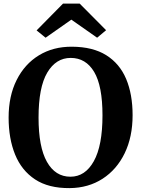

<svg xmlns="http://www.w3.org/2000/svg" viewBox="-20 -1004 762 1036"><path d="M356 11Q242 12 169.2 -36Q96.5 -84 61.5 -170Q26.5 -256 26.5 -369.5Q26.5 -486 69.8 -572.2Q113 -658.5 190 -705.5Q267 -752.5 368 -752Q481 -751.5 553.5 -706Q626 -660.5 660.8 -577.8Q695.5 -495 695.5 -382.5Q695.5 -265.5 652.8 -177.2Q610 -89 533.5 -39.5Q457 10 356 11ZM361.5 -691.5Q282 -691.5 235 -612.2Q188 -533 188 -369.5Q188 -211 233.2 -130.8Q278.5 -50.5 360 -50.5Q439.5 -50.5 486.2 -134.2Q533 -218 533 -381.5Q533 -540.5 488 -616Q443 -691.5 361.5 -691.5ZM320 -984.5H410L552.5 -841L504 -800.5L365 -898L226 -800.5L177.5 -840Z"/></svg>

Font: Merriweather
Style: Bold
Weight: 700
Designer: Eben Sorkin
Foundry: Eben Sorkin
Version: Version 2.100; ttfautohint (v1.7.19-72a1) -l 8 -r 50 -G 200 